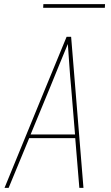

<svg xmlns="http://www.w3.org/2000/svg" viewBox="-20 -914 540 934"><path d="M2 0 203 -490 304 -735H326L386 0H366L346 -242H122L22 0ZM345 -260 326 -490Q321 -542 317.5 -594.5Q314 -647 310 -700Q288 -647 266.5 -594.5Q245 -542 224 -490L129 -260ZM190 -876 191 -894H491L490 -876Z"/></svg>

Font: Iosevka Thin Oblique
Style: Regular
Weight: 100
Italic angle: -9°
Monospace: yes
Designer: Belleve Invis
Foundry: Belleve Invis
Version: Version 32.5.0; ttfautohint (v1.8.4)